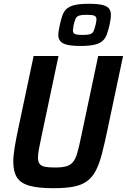

<svg xmlns="http://www.w3.org/2000/svg" viewBox="-20 -983 668 1011"><path d="M260 8Q181 8 135 -5Q89 -18 69.5 -48.5Q50 -79 50 -131Q50 -163 57 -206Q64 -249 76 -305L157 -688H288L199 -267Q190 -226 185 -198.5Q180 -171 180 -154Q180 -132 188.5 -120.5Q197 -109 216 -105Q235 -101 269 -101Q306 -101 328 -107Q350 -113 364 -129.5Q378 -146 387.5 -179.5Q397 -213 408 -267L497 -688H628L547 -305Q531 -228 517 -174Q503 -120 484.5 -84.5Q466 -49 437.5 -28.5Q409 -8 366.5 0Q324 8 260 8ZM404 -741Q358 -741 332.5 -747.5Q307 -754 297 -767Q287 -780 287 -799Q287 -810 289.5 -823Q292 -836 295 -852Q301 -880 308.5 -901.5Q316 -923 331 -936.5Q346 -950 373.5 -956.5Q401 -963 447 -963Q494 -963 519 -957Q544 -951 554 -938Q564 -925 564 -905Q564 -894 562 -880.5Q560 -867 557 -852Q550 -823 542.5 -802Q535 -781 520 -767.5Q505 -754 477.5 -747.5Q450 -741 404 -741ZM414 -799Q443 -799 455.5 -803.5Q468 -808 473 -819.5Q478 -831 483 -851Q485 -860 486.5 -868Q488 -876 488 -882Q488 -895 477.5 -900Q467 -905 437 -905Q409 -905 396 -900.5Q383 -896 378 -884.5Q373 -873 368 -853Q367 -843 365.5 -835.5Q364 -828 364 -822Q364 -809 374.5 -804Q385 -799 414 -799Z"/></svg>

Font: Saira SemiCondensed SemiBold
Style: Italic
Weight: 600
Width: 4
Italic angle: -12°
Designer: Hector Gatti with collaboration of the Omnibus-Type team
Foundry: Omnibus-Type
Version: Version 1.101